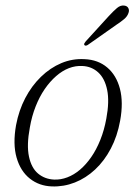

<svg xmlns="http://www.w3.org/2000/svg" viewBox="-20 -660 487 688"><path d="M283 -448Q331.5 -446 364.2 -418.2Q397 -390.5 409.8 -341.8Q422.5 -293 410.5 -227.5Q400.5 -172 377.2 -127.8Q354 -83.5 320.8 -52.5Q287.5 -21.5 248 -6Q208.5 9.5 166 8Q120.5 6.5 87 -20Q53.5 -46.5 39.5 -95Q25.5 -143.5 37.5 -211.5Q47.5 -264.5 70.5 -308.5Q93.5 -352.5 126.8 -384.8Q160 -417 199.8 -433.8Q239.5 -450.5 283 -448ZM174 -16.5Q197.5 -15.5 221.2 -24.5Q245 -33.5 266.8 -52Q288.5 -70.5 307 -97.2Q325.5 -124 339.5 -158.8Q353.5 -193.5 361 -235Q372.5 -296.5 364 -337.8Q355.5 -379 332 -400.5Q308.5 -422 275.5 -423.5Q251 -425 227 -415.8Q203 -406.5 181 -387.2Q159 -368 140.2 -340.8Q121.5 -313.5 107.8 -278.8Q94 -244 87 -203.5Q75 -140 83.8 -99Q92.5 -58 116.5 -38Q140.5 -18 174 -16.5ZM369 -601.5Q386.5 -620.5 399.2 -631.2Q412 -642 425.5 -640Q436.5 -638.5 440.2 -630.2Q444 -622 440 -612.5Q436 -601 424.8 -591.5Q413.5 -582 397.5 -571.5L294.5 -499Q291.5 -497 288 -496.5Q284.5 -496 282.5 -498.5Q280.5 -501 282.2 -504.5Q284 -508 287 -511.5Z"/></svg>

Font: Fraunces 72pt Soft Wonky ExtraLight
Style: Italic
Weight: 250
Italic angle: -16°
Version: Version 1.000;[b76b70a41]